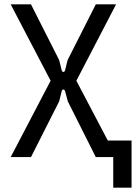

<svg xmlns="http://www.w3.org/2000/svg" viewBox="-20 -720 625 880"><path d="M29 0H122L251 -255L263 -303C266 -312 275 -312 278 -303L291 -255L419 0H499V140H583V-76H474L330 -350L512 -700H419L290 -445L278 -397C275 -388 266 -388 263 -397L251 -445L122 -700H29L212 -350Z"/></svg>

Font: Finlandica
Style: Regular
Weight: 400
Designer: Niklas Ekholm, Juho Hiilivirta, Jaakko Suomalainen
Foundry: Helsinki Type Studio
Version: Version 2.000;Glyphs 3.2 (3202)